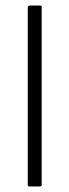

<svg xmlns="http://www.w3.org/2000/svg" viewBox="-20 -671 250 691"><path d="M124 0H85Q80 0 80 -5V-644Q80 -651 87 -651H124Q131 -651 130 -646V-6Q130 0 124 0Z"/></svg>

Font: Vivano Light
Style: Regular
Weight: 300
Designer: Joe Prince, Josias Burgherr
Version: Version 2.064;September 19, 2022;FontCreator 14.0.0.2877 64-